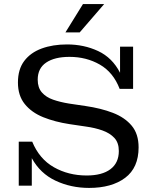

<svg xmlns="http://www.w3.org/2000/svg" viewBox="-20 -911 757 942"><path d="M301 -752 387 -891H491L371 -752ZM72 0V-216H138Q173 -131 244.5 -90.5Q316 -50 405 -50Q481 -50 522 -81Q563 -112 563 -170Q563 -211 541 -234.5Q519 -258 482.5 -271Q446 -284 402 -290L321 -302Q249 -313 192 -336Q135 -359 101.5 -400.5Q68 -442 68 -506Q68 -571 99 -612Q130 -653 184.5 -673Q239 -693 309 -693Q392 -693 461.5 -660.5Q531 -628 569 -554V-682H633V-475H567Q536 -556 470 -594Q404 -632 321 -632Q248 -632 206.5 -604Q165 -576 165 -520Q165 -481 185.5 -457.5Q206 -434 240.5 -422Q275 -410 318 -403L399 -391Q475 -380 533.5 -357.5Q592 -335 626 -294.5Q660 -254 660 -188Q660 -88 594 -38.5Q528 11 417 11Q328 11 252.5 -24.5Q177 -60 136 -135V0Z"/></svg>

Font: Montagu Slab 16pt
Style: Regular
Weight: 400
Designer: Florian Karsten
Foundry: Florian Karsten
Version: Version 1.000; ttfautohint (v1.8.3)